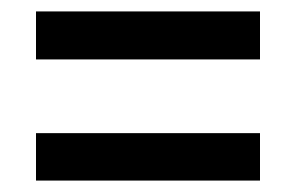

<svg xmlns="http://www.w3.org/2000/svg" viewBox="-20 -422 519 336"><path d="M43 -318V-402H435V-318ZM43 -106V-189H435V-106Z"/></svg>

Font: Archivo Narrow
Style: Regular
Weight: 400
Designer: Hector Gatti
Foundry: Omnibus-Type
Version: Version 3.002